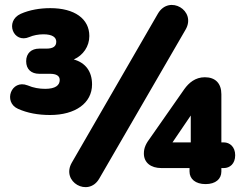

<svg xmlns="http://www.w3.org/2000/svg" viewBox="-20 -742 974 778"><path d="M732 -622C777 -699 666 -765 620 -687L271 -83C226 -5 338 58 382 -18ZM183 -276C285 -276 353 -324 353 -400C353 -453 326 -488 279 -501C317 -518 342 -554 342 -596C342 -666 282 -709 184 -709C142 -709 100 -702 64 -686C-2 -656 34 -564 99 -592C115 -599 136 -603 156 -603C192 -603 208 -591 208 -573C208 -554 195 -545 168 -545H139C107 -545 86 -526 86 -494C86 -461 107 -443 139 -443H182C208 -443 222 -435 222 -418C222 -396 204 -382 163 -382C140 -382 115 -386 92 -396C25 -422 -8 -328 53 -301C91 -284 134 -276 183 -276ZM813 4C854 4 877 -17 877 -47V-61H887C911 -61 933 -78 933 -113C933 -147 911 -165 887 -165H877V-360C877 -404 853 -429 810 -429C771 -429 745 -406 727 -381L590 -185C572 -161 563 -144 563 -120C563 -83 591 -61 634 -61H748V-47C748 -17 772 4 813 4ZM753 -165H679L753 -274Z"/></svg>

Font: Nunito Black
Style: Regular
Weight: 900
Designer: Vernon Adams
Foundry: Vernon Adams
Version: Version 3.602